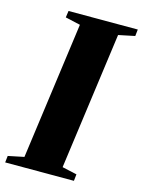

<svg xmlns="http://www.w3.org/2000/svg" viewBox="-131 -810 655 877"><g transform="rotate(15 196.0 -371.5)"><path d="M-18.5 0 -15 -31.5 60 -47 148.5 -695.5 77.5 -711.5 82 -743H409.5L406 -711.5L329 -695.5L240.5 -47L310 -31.5L306.5 0Z"/></g></svg>

Font: Merriweather 96pt Black
Style: Italic
Weight: 900
Italic angle: -7.8°
Version: Version 2.101